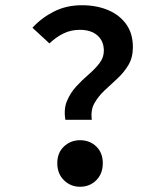

<svg xmlns="http://www.w3.org/2000/svg" viewBox="-20 -702 640 734"><path d="M230 -244Q223 -285 236 -316Q249 -347 271.5 -371.5Q294 -396 318.5 -417Q343 -438 360 -460Q377 -482 377 -508Q377 -545 352.5 -566.5Q328 -588 285 -588Q251 -588 222.5 -574Q194 -560 169 -536L104 -596Q139 -634 186.5 -658Q234 -682 293 -682Q349 -682 393 -663.5Q437 -645 462.5 -609.5Q488 -574 488 -522Q488 -482 471 -453.5Q454 -425 428.5 -401.5Q403 -378 379.5 -356Q356 -334 341 -307.5Q326 -281 331 -244ZM286 12Q250 12 224.5 -13Q199 -38 199 -78Q199 -118 224.5 -142Q250 -166 286 -166Q323 -166 348 -142Q373 -118 373 -78Q373 -38 348 -13Q323 12 286 12Z"/></svg>

Font: Source Code Pro SemiBold
Style: Regular
Weight: 600
Monospace: yes
Designer: Paul D. Hunt, Teo Tuominen
Foundry: Adobe Systems Incorporated
Version: Version 1.018;hotconv 1.0.116;makeotfexe 2.5.65601